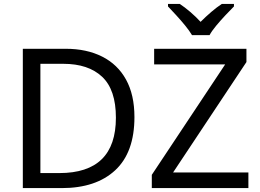

<svg xmlns="http://www.w3.org/2000/svg" viewBox="-20 -964 1332 984"><path d="M669 -364Q669 -183 570.5 -91.5Q472 0 296 0H97V-714H317Q424 -714 503.5 -674Q583 -634 626 -556Q669 -478 669 -364ZM574 -361Q574 -504 503.5 -570.5Q433 -637 304 -637H187V-77H284Q574 -77 574 -361ZM1253 0H758V-68L1134 -634H770V-714H1243V-646L867 -80H1253ZM964 -784Q951 -806 929 -833Q907 -860 883 -886Q859 -912 841 -931V-944H901Q927 -927 955 -903Q983 -879 1008 -852Q1035 -879 1063 -903Q1091 -927 1117 -944H1179V-931Q1160 -912 1135.5 -886Q1111 -860 1088.5 -833Q1066 -806 1054 -784Z"/></svg>

Font: Apis
Style: Regular
Weight: 400
Designer: Monotype Design Team
Foundry: Monotype Imaging Inc.
Version: Version 2.000; build 0001